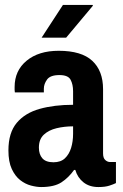

<svg xmlns="http://www.w3.org/2000/svg" viewBox="-20 -743 496 775"><path d="M146 12Q128 12 105 6Q82 0 61.5 -16Q41 -32 27.5 -61Q14 -90 14 -136Q14 -207 47.5 -247Q81 -287 140 -303.5Q199 -320 275 -320V-375Q275 -402 265 -421Q255 -440 220 -440Q183 -440 170 -422Q157 -404 157 -385V-370H40Q39 -375 39 -380Q39 -385 39 -392Q39 -458 87.5 -498Q136 -538 217 -538Q309 -538 352.5 -497.5Q396 -457 396 -383V-124Q396 -105 405 -97Q414 -89 424 -89H448V-4Q438 1 421 6.5Q404 12 377 12Q341 12 317 -7Q293 -26 284 -57H279Q257 -26 228 -7Q199 12 146 12ZM196 -88Q225 -88 242 -104Q259 -120 267 -146Q275 -172 275 -203V-233Q240 -233 208.5 -225.5Q177 -218 157 -199.5Q137 -181 137 -147Q137 -120 151 -104Q165 -88 196 -88ZM148 -591 234 -723H354L355 -720L247 -591Z"/></svg>

Font: Archivo Narrow
Style: Bold
Weight: 700
Designer: Hector Gatti
Foundry: Omnibus-Type
Version: Version 3.002